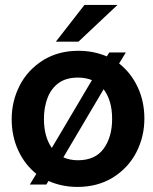

<svg xmlns="http://www.w3.org/2000/svg" viewBox="-20 -726 604 756"><path d="M285.5 10Q223.5 10 171 -13.5L162.5 0.5H97.5L123 -41.5Q77.5 -78 51.8 -133.8Q26 -189.5 26 -257Q26 -327.5 57.5 -389.2Q89 -451 151.5 -490Q211 -526 288.5 -526Q348.5 -526 400.5 -504L410.5 -519.5H475.5L449 -476Q496 -439 522.2 -382.8Q548.5 -326.5 548.5 -259Q548.5 -188 516.8 -126.2Q485 -64.5 423 -26Q363 10 285.5 10ZM184 -143.5 342 -410.5Q317.5 -420.5 287 -420.5Q240 -420.5 210.5 -398.8Q181 -377 167 -340Q153 -303 153 -258Q153 -187.5 184 -143.5ZM287 -95Q355 -95 388.2 -140.8Q421.5 -186.5 421.5 -258Q421.5 -330.5 388 -374.5L229.5 -106.5Q255 -95 287 -95ZM289 -562H200L312.5 -706.5H442.5Z"/></svg>

Font: Acari Sans
Style: Bold
Weight: 700
Designer: Alfredo Marco Pradil and Stefan Peev (font) & Cristiano Sobral (main changes)
Foundry: Alfredo Marco Pradil and Stefan Peev (font) & Cristiano Sobral (main changes)
Version: Version 1.063; ttfautohint (v1.8.3)